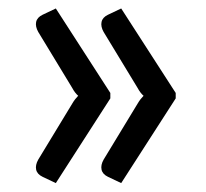

<svg xmlns="http://www.w3.org/2000/svg" viewBox="-20 -486 474 442"><path d="M61 -64.5ZM234 -272V-259.5L108.5 -64.5L78 -79Q65.5 -85 63.2 -95.5Q61 -106 68 -118.5L146 -247Q149.5 -253 153 -257.5Q156.5 -262 160 -265.5Q156.5 -268.5 153 -273Q149.5 -277.5 146 -284L68 -412.5Q61 -425 63.2 -435.5Q65.5 -446 78 -452L108.5 -466.5ZM384.5 -272V-259.5L259 -64.5L228.5 -79Q216 -85 213.8 -95.5Q211.5 -106 218.5 -118.5L296.5 -247Q300 -253 303.5 -257.5Q307 -262 310.5 -265.5Q307 -268.5 303.5 -273Q300 -277.5 296.5 -284L218.5 -412.5Q211.5 -425 213.8 -435.5Q216 -446 228.5 -452L259 -466.5Z"/></svg>

Font: Lato Medium
Style: Regular
Weight: 500
Designer: Lukasz Dziedzic
Foundry: tyPoland Lukasz Dziedzic
Version: Version 2.006; 2014-01-15